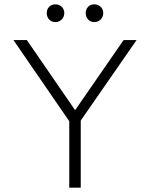

<svg xmlns="http://www.w3.org/2000/svg" viewBox="-20 -867 692 887"><path d="M300 0V-307L42 -682H104L327 -358L551 -682H611L353 -310V0ZM236 -765Q218 -765 207 -777Q196 -789 196 -807Q196 -824 207 -835.5Q218 -847 236 -847Q253 -847 265 -835.5Q277 -824 277 -807Q277 -789 265 -777Q253 -765 236 -765ZM416 -765Q398 -765 387 -777Q376 -789 376 -807Q376 -824 387 -835.5Q398 -847 416 -847Q433 -847 445 -835.5Q457 -824 457 -807Q457 -789 445 -777Q433 -765 416 -765Z"/></svg>

Font: Outfit ExtraLight
Style: Regular
Weight: 200
Designer: Rodrigo Fuenzalida
Foundry: fragTYPE
Version: Version 1.100; ttfautohint (v1.8.4.7-5d5b);gftools[0.9.27]